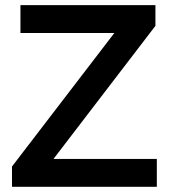

<svg xmlns="http://www.w3.org/2000/svg" viewBox="-20 -723 659 743"><path d="M26.4 0V-78.6L422.4 -595.2H59.1V-703.1H581.5V-623L187 -107.9H586.9V0Z"/></svg>

Font: Schibsted Grotesk SemiBold
Style: Regular
Weight: 600
Designer: Bakken & Baeck AS, Henrik Kongsvoll
Foundry: Schibsted ASA
Version: Version 1.100;gftools[0.9.25]